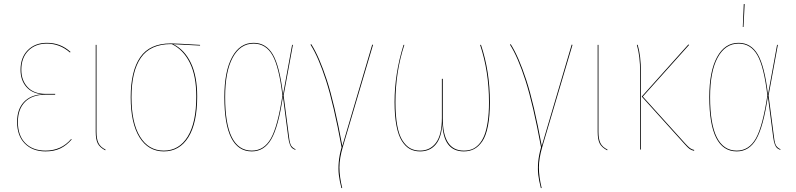

<svg xmlns="http://www.w3.org/2000/svg" viewBox="-20 -739 3932 949"><path d="M211.9 -527.3Q279.3 -527.3 328.6 -482.4L325.7 -479.5Q275.9 -523.4 211.9 -523.4Q154.8 -523.4 120.1 -488.5Q85.4 -453.6 85.4 -394Q85.4 -341.8 116.5 -308.3Q147.5 -274.9 206.5 -274.9H252.9L252.4 -271H205.6Q139.2 -271 103.8 -235.4Q68.4 -199.7 68.4 -136.2Q68.4 -68.8 105.2 -31.7Q142.1 5.4 205.1 5.4Q283.2 5.4 332 -52.2L334 -49.3Q309.1 -20.5 278.6 -5.6Q248 9.3 205.1 9.3Q141.1 9.3 102.8 -29.3Q64.5 -67.9 64.5 -136.2Q64.5 -198.7 97.4 -234.1Q130.4 -269.5 188 -272.9Q137.2 -277.8 109.4 -310.5Q81.5 -343.3 81.5 -394Q81.5 -455.1 117.4 -491.2Q153.3 -527.3 211.9 -527.3Z M457 -517.1V-87.9Q457 -52.2 466.6 -32.2Q476.1 -12.2 502 0.5L500 3.9Q472.7 -10.7 462.9 -30.5Q453.1 -50.3 453.1 -87.9V-517.1Z M968.8 -517.1V-513.7L836.9 -520.5Q892.1 -493.2 923.3 -428.2Q954.6 -363.3 954.6 -262.2Q954.6 -130.4 910.9 -60.5Q867.2 9.3 789.6 9.3Q712.9 9.3 669.4 -60.5Q626 -130.4 626 -258.3Q626 -387.7 673.1 -456.1Q720.2 -524.4 824.2 -524.4Q850.6 -524.4 968.8 -517.1ZM950.2 -262.2Q950.2 -363.8 918.5 -428.2Q886.7 -492.7 830.1 -520.5L825.2 -521Q723.1 -521 676.5 -453.9Q629.9 -386.7 629.9 -258.3Q629.9 -132.3 672.1 -63.5Q714.4 5.4 789.6 5.4Q865.2 5.4 907.7 -63.7Q950.2 -132.8 950.2 -262.2Z M1233.4 -527.3Q1294.9 -527.3 1328.6 -469.7Q1362.3 -412.1 1378.9 -271.5L1423.8 -517.1H1427.7L1381.8 -267.1L1408.7 -61Q1412.1 -30.8 1418.9 -19.5Q1425.8 -8.3 1440.4 -1.5L1439.9 2Q1429.2 -2.9 1423.8 -7.1Q1418.5 -11.2 1413.1 -24.2Q1407.7 -37.1 1404.8 -60.1L1378.4 -261.7Q1356 -111.8 1321 -51.3Q1286.1 9.3 1224.6 9.3Q1088.9 9.3 1088.9 -259.3Q1088.9 -386.2 1127.2 -456.8Q1165.5 -527.3 1233.4 -527.3ZM1233.4 -523.4Q1167.5 -523.4 1130.1 -454.3Q1092.8 -385.3 1092.8 -259.3Q1092.8 5.4 1224.6 5.4Q1285.2 5.4 1319.1 -54.9Q1353 -115.2 1376 -267.1Q1359.4 -408.7 1326.7 -466.1Q1293.9 -523.4 1233.4 -523.4Z M1518.6 -520.5Q1558.1 -458 1595.5 -343.5Q1632.8 -229 1671.9 -17.6L1819.8 -518.6L1823.7 -517.1L1674.8 -14.2Q1657.7 43.5 1657.7 88.6Q1657.7 133.8 1671.4 190.4H1667.5Q1658.2 154.3 1654.8 125.7Q1651.4 97.2 1654.3 62.7Q1657.2 28.3 1668.5 -11.2Q1628.9 -224.6 1591.6 -340.6Q1554.2 -456.5 1514.6 -518.6Z M2357.4 -517.1Q2401.4 -386.2 2401.4 -233.9Q2401.4 -164.6 2391.6 -115.5Q2381.8 -66.4 2363.5 -40Q2345.2 -13.7 2323 -2.2Q2300.8 9.3 2272.5 9.3Q2169.9 9.3 2166.5 -131.8Q2163.1 -60.5 2134.3 -25.6Q2105.5 9.3 2056.2 9.3Q2027.3 9.3 2005.4 -2.9Q1983.4 -15.1 1966.1 -42.5Q1948.7 -69.8 1939.5 -118.2Q1930.2 -166.5 1930.2 -234.4Q1930.2 -374.5 1974.6 -517.1H1978.5Q1934.6 -382.8 1934.6 -233.9Q1934.6 -166.5 1943.4 -118.9Q1952.1 -71.3 1969.2 -44.7Q1986.3 -18.1 2007.3 -6.3Q2028.3 5.4 2056.2 5.4Q2106 5.4 2135 -33.4Q2164.1 -72.3 2164.1 -155.8V-349.1L2168.5 -349.6V-153.8Q2168.5 5.4 2272.5 5.4Q2294.4 5.4 2312.3 -1.2Q2330.1 -7.8 2346.2 -24.7Q2362.3 -41.5 2373.3 -68.1Q2384.3 -94.7 2390.6 -136.7Q2397 -178.7 2397 -233.9Q2397 -385.3 2353 -517.1Z M2504.4 -520.5Q2543.9 -458 2581.3 -343.5Q2618.7 -229 2657.7 -17.6L2805.7 -518.6L2809.6 -517.1L2660.6 -14.2Q2643.6 43.5 2643.6 88.6Q2643.6 133.8 2657.2 190.4H2653.3Q2644 154.3 2640.6 125.7Q2637.2 97.2 2640.1 62.7Q2643.1 28.3 2654.3 -11.2Q2614.7 -224.6 2577.4 -340.6Q2540 -456.5 2500.5 -518.6Z M2938 -517.1V-87.9Q2938 -52.2 2947.5 -32.2Q2957 -12.2 2982.9 0.5L2981 3.9Q2953.6 -10.7 2943.8 -30.5Q2934.1 -50.3 2934.1 -87.9V-517.1Z M3386.2 -517.1 3157.2 -261.7 3366.7 -29.8Q3381.3 -13.7 3390.1 -7.1Q3398.9 -0.5 3411.6 2.4L3410.2 6.3Q3397 3.4 3387.9 -3.2Q3378.9 -9.8 3364.3 -26.4L3151.9 -261.7L3382.3 -519ZM3131.8 -517.6Q3147.9 -463.4 3147.9 -382.8V0H3144V-382.8Q3144 -461.4 3127.9 -517.1Z M3656.2 -718.8H3660.6L3654.8 -605.5H3651.4ZM3630.4 -527.3Q3691.9 -527.3 3725.6 -469.7Q3759.3 -412.1 3775.9 -271.5L3820.8 -517.1H3824.7L3778.8 -267.1L3805.7 -61Q3809.1 -30.8 3815.9 -19.5Q3822.8 -8.3 3837.4 -1.5L3836.9 2Q3826.2 -2.9 3820.8 -7.1Q3815.4 -11.2 3810.1 -24.2Q3804.7 -37.1 3801.8 -60.1L3775.4 -261.7Q3752.9 -111.8 3718 -51.3Q3683.1 9.3 3621.6 9.3Q3485.8 9.3 3485.8 -259.3Q3485.8 -386.2 3524.2 -456.8Q3562.5 -527.3 3630.4 -527.3ZM3630.4 -523.4Q3564.5 -523.4 3527.1 -454.3Q3489.7 -385.3 3489.7 -259.3Q3489.7 5.4 3621.6 5.4Q3682.1 5.4 3716.1 -54.9Q3750 -115.2 3772.9 -267.1Q3756.3 -408.7 3723.6 -466.1Q3690.9 -523.4 3630.4 -523.4Z"/></svg>

Font: Fira Sans Compressed Four
Style: Regular
Weight: 100
Width: 1
Designer: Carrois Corporate & Edenspiekermann AG
Foundry: Carrois Corporate GbR & Edenspiekermann AG
Version: Version 4.203;PS 004.203;hotconv 1.0.88;makeotf.lib2.5.64775